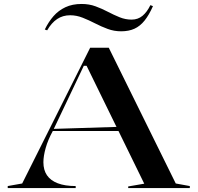

<svg xmlns="http://www.w3.org/2000/svg" viewBox="-20 -949 997 969"><path d="M19 0V-10L92 -23L435 -708H529L867 -23L938 -10V0H627V-8L708 -22L417 -617H403L246 -287Q222 -243 210.5 -202Q199 -161 199 -130Q199 -91 217 -64.5Q235 -38 271.5 -24Q308 -10 362 -10V0ZM232 -288V-298L583 -309V-288ZM591 -791Q556 -791 523.5 -803Q491 -815 460 -831Q429 -847 397.5 -859.5Q366 -872 334 -872Q297 -872 268.5 -853Q240 -834 218 -796L206 -800Q225 -839 250 -867.5Q275 -896 310 -912.5Q345 -929 392 -929Q430 -929 462.5 -917Q495 -905 524.5 -889.5Q554 -874 583.5 -862Q613 -850 644 -850Q676 -850 699 -869Q722 -888 739 -923L752 -918Q732 -873 709.5 -845Q687 -817 658.5 -804Q630 -791 591 -791Z"/></svg>

Font: Kalnia SemiExpanded
Style: Regular
Weight: 400
Width: 6
Designer: Frida Medrano
Foundry: Frida Medrano
Version: Version 1.105